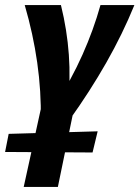

<svg xmlns="http://www.w3.org/2000/svg" viewBox="-57 -444 547 753"><path d="M103 27Q105 -86 89 -198.5Q73 -311 40 -424H182Q206 -327 213 -229.5Q220 -132 209 -35H161Q223 -132 266.5 -229.5Q310 -327 337 -424H470Q424 -311 360 -198.5Q296 -86 215 27ZM36 289 117 -80H246L170 289ZM306 154 -37 152 -23 81 326 71Z"/></svg>

Font: Ysabeau Infant ExtraBold
Style: Italic
Weight: 800
Italic angle: -12°
Designer: Christian Thalmann (Catharsis Fonts)
Version: Version 2.001;gftools[0.9.30]; featfreeze: ss01,ss02,lnum